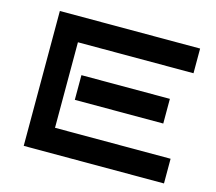

<svg xmlns="http://www.w3.org/2000/svg" viewBox="-84 -656 854 759"><g transform="rotate(15 342.5 -276.0)"><path d="M646 0H72V-552H646V-451H173V-101H646ZM582 -228H220V-329H582Z"/></g></svg>

Font: Bruno Ace SC
Style: Regular
Weight: 400
Version: Version 1.100; ttfautohint (v1.8.4.7-5d5b);gftools[0.9.27]